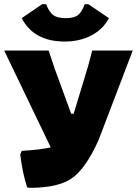

<svg xmlns="http://www.w3.org/2000/svg" viewBox="-21 -889 658 920"><path d="M402 -869 501 -802Q473 -749 417.5 -719.5Q362 -690 289 -690Q141 -690 83 -802L181 -869H200Q215 -830 235 -816Q255 -802 294 -802Q332 -802 351 -815.5Q370 -829 385 -869ZM76 -149 83 -166Q178 -172 222 -183L-1 -647H212L240 -563L320 -344H332L402 -575L421 -647H615L451 -217Q389 -80 323 -34.5Q257 11 122 11L109 9Q86 -63 76 -149Z"/></svg>

Font: Alegreya Sans Black
Style: Regular
Weight: 900
Designer: Juan Pablo del Peral
Foundry: Huerta Tipografica
Version: Version 2.007